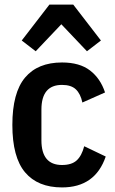

<svg xmlns="http://www.w3.org/2000/svg" viewBox="-20 -807 504 839"><path d="M251 12Q145 12 89.5 -54Q34 -120 34 -261Q34 -402 89.5 -468Q145 -534 251 -534Q328 -534 373.5 -499Q419 -464 439 -403L340 -359Q332 -397 311.5 -416.5Q291 -436 251 -436Q161 -436 161 -328V-194Q161 -86 251 -86Q293 -86 315 -106Q337 -126 348 -168L442 -123Q396 12 251 12ZM300 -787 421 -630 360 -583 248 -701 136 -583 75 -630 196 -787Z"/></svg>

Font: IBM Plex Sans Condensed SemiBold
Style: Regular
Weight: 600
Width: 3
Designer: Mike Abbink, Paul van der Laan, Pieter van Rosmalen
Foundry: Bold Monday
Version: Version 1.3